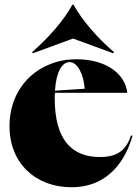

<svg xmlns="http://www.w3.org/2000/svg" viewBox="-20 -772 577 807"><path d="M280 15C440 15 509 -104 537 -201L531 -203C512 -149 483 -112 400 -112C282 -112 210 -184 210 -359C210 -367 210 -375 211 -382H515C507 -456 434 -523 300 -523C151 -523 20 -416 20 -241C20 -86 130 15 280 15ZM115 -553 118 -548 287 -610 456 -548 459 -553C387 -615 326 -686 289 -752H284C248 -686 186 -615 115 -553ZM211 -391C216 -470 241 -511 272 -511C306 -511 331 -461 336 -399Z"/></svg>

Font: Nyght Serif Dark
Style: Regular
Weight: 800
Designer: Maksym Kobuzan
Version: Version 0.410;Glyphs 3.1.2 (3151)